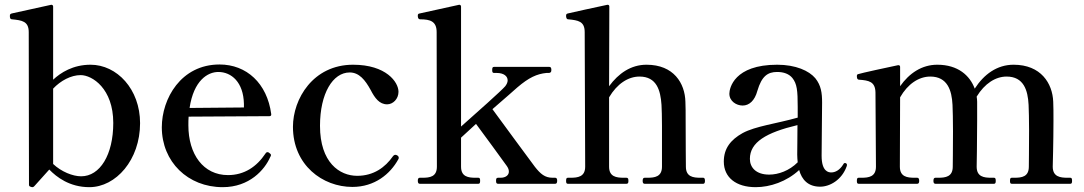

<svg xmlns="http://www.w3.org/2000/svg" viewBox="-20 -761 4490 795"><path d="M355 -493C282 -493 231 -460 200 -431V-734C200 -739 196 -742 191 -741L32 -706C29 -705 25 -705 23 -702C21 -701 21 -699 21 -696V-691C22 -685 23 -681 30 -681C71 -677 99 -673 99 -628L100 4C100 10 103 11 109 13C112 14 113 14 115 14C117 14 119 13 122 10C126 6 162 -35 184 -59C214 -28 268 14 350 14C460 14 560 -99 560 -251C560 -392 464 -493 355 -493ZM316 -31C281 -31 234 -50 200 -82V-394C231 -427 274 -450 314 -450C362 -450 449 -394 449 -252C449 -120 394 -31 316 -31Z M1096 -127C1094 -129 1091 -131 1088 -131C1085 -131 1082 -130 1079 -125C1043 -71 992 -36 924 -36C822 -36 760 -122 760 -242C760 -255 760 -267 761 -278L1096 -280C1101 -280 1104 -283 1103 -289C1086 -416 1001 -494 889 -494C729 -494 650 -352 650 -234C650 -91 758 14 902 14C1013 14 1076 -58 1099 -111C1101 -114 1102 -116 1102 -119C1102 -122 1099 -125 1096 -127ZM884 -463C938 -463 988 -421 990 -331V-316L765 -314C782 -428 840 -463 884 -463Z M1439 13C1532 13 1596 -41 1629 -101C1631 -104 1631 -105 1631 -108C1631 -112 1629 -115 1624 -118C1622 -119 1619 -120 1617 -120C1614 -120 1610 -118 1607 -114C1575 -68 1527 -33 1459 -33C1386 -33 1305 -88 1305 -240C1305 -374 1358 -461 1428 -461C1467 -461 1492 -430 1515 -388C1532 -355 1551 -329 1583 -329C1607 -329 1630 -351 1630 -381C1630 -421 1579 -493 1442 -493C1276 -493 1193 -351 1193 -236C1193 -77 1316 13 1439 13Z M2268 -25C2236 -25 2218 -41 2195 -70C2172 -100 2053 -263 2019 -309C2070 -353 2112 -390 2122 -399C2170 -440 2203 -455 2243 -459H2250C2253 -459 2257 -459 2259 -461C2262 -463 2263 -466 2263 -471C2263 -479 2261 -484 2255 -484H2025C2019 -484 2018 -479 2018 -471C2018 -464 2019 -459 2025 -459H2036C2067 -459 2082 -445 2082 -428C2082 -420 2078 -412 2072 -404C2057 -386 1951 -292 1889 -237V-734C1889 -739 1885 -742 1880 -741L1721 -706C1718 -705 1714 -705 1712 -703C1710 -701 1710 -699 1710 -696C1710 -692 1710 -681 1720 -681C1761 -681 1788 -673 1788 -628L1789 -71C1789 -29 1760 -25 1729 -25H1718C1712 -25 1710 -20 1710 -13C1710 -5 1712 0 1718 0H1961C1967 0 1968 -5 1968 -13C1968 -20 1967 -25 1961 -25H1949C1919 -25 1889 -29 1889 -71V-191C1908 -209 1929 -228 1951 -248C1981 -208 2064 -94 2079 -73C2085 -64 2087 -58 2087 -50C2087 -36 2074 -25 2053 -25H2042C2035 -25 2034 -20 2034 -13C2034 -5 2035 0 2042 0H2279C2285 0 2287 -5 2287 -13C2287 -20 2285 -25 2279 -25Z M2880 -25C2850 -25 2820 -29 2820 -71C2820 -71 2819 -177 2819 -261C2819 -292 2819 -321 2818 -340C2816 -416 2770 -493 2657 -493C2592 -493 2541 -457 2502 -404L2503 -734C2503 -739 2500 -742 2494 -741C2461 -734 2341 -708 2330 -705C2325 -703 2324 -701 2324 -696V-695C2324 -692 2324 -689 2326 -685C2327 -683 2329 -681 2333 -681C2374 -677 2401 -673 2401 -628L2403 -71C2403 -29 2373 -25 2342 -25H2331C2325 -25 2324 -20 2324 -12C2324 -5 2325 0 2331 0H2574C2581 0 2582 -5 2582 -12C2582 -20 2581 -25 2574 -25H2563C2532 -25 2502 -29 2502 -71V-358C2535 -414 2581 -444 2628 -444C2699 -444 2715 -387 2719 -327C2720 -309 2721 -277 2721 -241V-71C2721 -29 2691 -25 2661 -25H2649C2643 -25 2641 -20 2641 -12C2641 -5 2643 0 2649 0H2892C2897 0 2899 -5 2899 -12C2899 -20 2897 -25 2892 -25Z M3479 -86C3476 -86 3474 -85 3472 -81C3457 -56 3438 -47 3422 -47C3411 -47 3382 -50 3382 -116C3382 -186 3384 -278 3384 -336C3384 -376 3380 -407 3356 -437C3330 -468 3275 -493 3198 -493C3020 -493 3000 -396 3000 -373C3000 -342 3029 -324 3055 -324C3082 -324 3105 -344 3116 -385C3134 -446 3159 -463 3198 -463C3225 -463 3247 -455 3261 -438C3280 -414 3283 -387 3283 -318V-274C3195 -249 3109 -239 3055 -210C3005 -182 2977 -146 2977 -92C2977 -26 3028 14 3109 14C3169 14 3237 -9 3289 -57C3300 -17 3326 12 3376 12C3416 12 3466 -16 3486 -73C3487 -76 3487 -77 3487 -78C3487 -83 3483 -86 3479 -86ZM3165 -38C3110 -38 3085 -68 3085 -103C3085 -172 3152 -212 3282 -243C3282 -192 3281 -140 3281 -121C3281 -110 3282 -99 3283 -89C3248 -54 3203 -38 3165 -38Z M4400 -25C4370 -25 4339 -29 4339 -71C4339 -71 4342 -177 4342 -261C4342 -292 4342 -321 4341 -340C4338 -416 4290 -493 4177 -493C4108 -493 4054 -453 4016 -394C3996 -448 3947 -493 3861 -493C3797 -493 3745 -458 3707 -404V-484C3707 -489 3704 -492 3698 -491C3664 -484 3544 -458 3533 -454C3529 -453 3528 -450 3528 -446C3528 -442 3528 -431 3537 -431C3578 -428 3604 -423 3605 -378L3607 -71C3607 -29 3577 -25 3547 -25H3535C3529 -25 3528 -20 3528 -12C3528 -5 3529 0 3535 0H3778C3784 0 3786 -5 3786 -12C3786 -20 3784 -25 3778 -25H3767C3736 -25 3706 -29 3706 -71L3707 -358C3739 -414 3785 -444 3832 -444C3903 -444 3921 -387 3924 -327C3925 -306 3926 -262 3926 -218C3926 -147 3925 -71 3925 -71C3925 -29 3895 -25 3865 -25H3853C3847 -25 3845 -20 3845 -12C3845 -5 3847 0 3853 0H4096C4102 0 4103 -5 4103 -12C4103 -20 4102 -25 4096 -25H4084C4054 -25 4024 -29 4024 -71C4024 -71 4026 -177 4026 -261V-340C4026 -347 4025 -354 4024 -361C4057 -415 4102 -444 4148 -444C4219 -444 4236 -387 4239 -327C4240 -306 4241 -264 4241 -221C4241 -149 4240 -71 4240 -71C4240 -29 4211 -25 4180 -25H4169C4163 -25 4162 -20 4162 -12C4162 -5 4163 0 4169 0H4412C4418 0 4419 -5 4419 -12C4419 -20 4418 -25 4412 -25Z"/></svg>

Font: Shippori Mincho OTF SemiBold
Style: Regular
Weight: 600
Designer: FONTDASU
Foundry: FONTDASU / Google Inc. / but / Adobe
Version: Version 3.300;hotconv 1.0.109;makeotfexe 2.5.65596